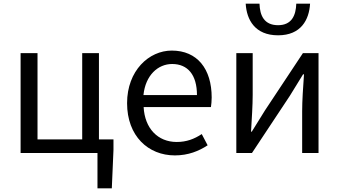

<svg xmlns="http://www.w3.org/2000/svg" viewBox="-20 -832 1844 1044"><path d="M510 192H588L597 -17V-74H518V-543H427V-74H184V-543H92V0H510Z M931 13C1004 13 1062 -11 1109 -42L1077 -103C1036 -76 994 -60 941 -60C838 -60 767 -134 761 -250H1127C1129 -264 1131 -282 1131 -302C1131 -457 1053 -557 914 -557C790 -557 671 -448 671 -271C671 -92 786 13 931 13ZM760 -315C771 -423 839 -484 916 -484C1001 -484 1051 -425 1051 -315Z M1265 0H1350L1556 -311C1576 -344 1607 -394 1628 -428H1633C1628 -357 1623 -285 1623 -227V0H1712V-543H1627L1421 -232C1401 -199 1370 -149 1349 -116H1345C1349 -186 1354 -259 1354 -316V-543H1265ZM1492 -640C1617 -640 1661 -725 1666 -812H1591C1589 -748 1566 -695 1492 -695C1416 -695 1393 -748 1391 -812H1316C1321 -725 1366 -640 1492 -640Z"/></svg>

Font: Noto Sans Mono CJK SC
Style: Regular
Weight: 400
Designer: Ryoko NISHIZUKA 西塚涼子 (kana, bopomofo & ideographs); Paul D. Hunt (Latin, Greek & Cyrillic); Sandoll Communications 산돌커뮤니
Foundry: Adobe
Version: Version 2.004;hotconv 1.0.118;makeotfexe 2.5.65603